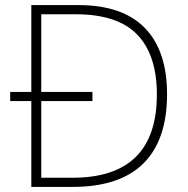

<svg xmlns="http://www.w3.org/2000/svg" viewBox="-20 -827 740 754"><path d="M288 -807Q461 -807 548.5 -717.5Q636 -628 636 -457Q636 -277 543 -185Q450 -93 265 -93H103V-430H20V-466H103V-807ZM277 -771H142V-466H343V-430H142V-129H265Q596 -129 596 -456Q596 -611 519 -691Q442 -771 277 -771Z"/></svg>

Font: Noto Sans Telugu UI ExtraLight
Style: Regular
Weight: 200
Designer: Jelle Bosma - Monotype Design Team
Foundry: Monotype Imaging Inc.
Version: Version 2.005; ttfautohint (v1.8.4.7-5d5b)